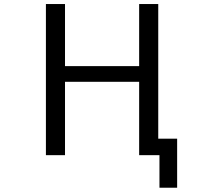

<svg xmlns="http://www.w3.org/2000/svg" viewBox="-20 -752 1040 933"><path d="M295.9 -732.4V-430.7H656.2V-732.4H749V-78.1H840.8V160.2H754.9V2H742.2H712.9H656.2V-354.5H295.9V2H203.1V-732.4Z"/></svg>

Font: Gen Shin Gothic Monospace Regular
Style: Regular
Weight: 400
Designer: [Source Han Sans]
Ryoko NISHIZUKA  (kana & ideographs); Paul D. Hunt (Latin, Greek & Cyrillic); Wenlong ZHANG  (bopomofo
Version: Version 1.002.20150607